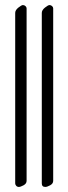

<svg xmlns="http://www.w3.org/2000/svg" viewBox="-20 -724 270 758"><path d="M40 0V-673Q40 -684 52.5 -694Q65 -704 70.5 -704Q76 -704 80.5 -700Q85 -696 85 -691V-10Q85 1 73 7.5Q61 14 54.5 14Q48 14 44 9.5Q40 5 40 0ZM145 0V-673Q145 -684 157.5 -694Q170 -704 175.5 -704Q181 -704 185.5 -700Q190 -696 190 -691V-10Q190 1 178 7.5Q166 14 159 14Q145 14 145 0Z"/></svg>

Font: EB Garamond
Style: Regular
Weight: 400
Version: Version 0.012